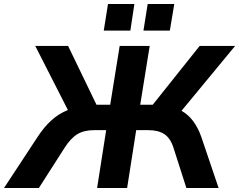

<svg xmlns="http://www.w3.org/2000/svg" viewBox="-63 -933 1187 953"><path d="M-43 0 124 -254Q156 -303 192.5 -336Q229 -369 274 -387L112 -705H275L416 -413H484L531 -705H680L633 -413H695L928 -705H1104L838 -383Q903 -347 936 -254L1022 0H862L798 -200Q783 -247 753 -267Q723 -287 673 -287H613L568 0H419L464 -287H404Q354 -287 321 -267Q288 -247 258 -200L130 0ZM649 -781 670 -913H802L780 -781ZM452 -781 473 -913H604L584 -781Z"/></svg>

Font: Mulish ExtraBold
Style: Italic
Weight: 800
Italic angle: -9°
Designer: Vernon Adams
Foundry: Vernon Adams
Version: Version 3.603; ttfautohint (v1.8.3)